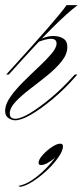

<svg xmlns="http://www.w3.org/2000/svg" viewBox="-24 -459 322 747"><path d="M10 -169H0L12 -182Q104 -283 160.5 -348Q217 -413 235 -439H278Q238 -409 178.5 -349.5Q119 -290 23 -183ZM36 3Q57 3 94 -19.5Q131 -42 174 -78Q217 -114 255 -156L267 -169H277L268 -159Q227 -112 181.5 -74Q136 -36 97.5 -13.5Q59 9 35 9Q22 9 9 0.5Q-4 -8 -4 -27Q-4 -53 16 -81.5Q36 -110 66 -140Q96 -170 126 -198Q156 -226 176 -249.5Q196 -273 196 -290Q196 -308 174 -308Q164 -308 151 -304.5Q138 -301 122 -295L130 -306Q143 -311 155.5 -315Q168 -319 182 -319Q207 -319 222.5 -309Q238 -299 238 -276Q238 -248 215.5 -220Q193 -192 159.5 -165Q126 -138 92.5 -112.5Q59 -87 36.5 -63Q14 -39 14 -17Q14 3 36 3ZM221 110Q221 127 203.5 152.5Q186 178 159.5 203Q133 228 104.5 246.5Q76 265 54 268L48 264Q80 259 119.5 228Q159 197 191 154Q176 167 161.5 175Q147 183 136 183Q126 183 126 175Q126 162 141.5 144.5Q157 127 177 113.5Q197 100 210 100Q221 100 221 110Z"/></svg>

Font: Ballet
Style: Regular
Weight: 400
Designer: Maximiliano R. Sproviero
Foundry: Omnibus-Type
Version: Version 1.100